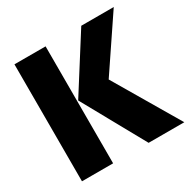

<svg xmlns="http://www.w3.org/2000/svg" viewBox="-157 -841 975 988"><g transform="rotate(-30 331.0 -347.5)"><path d="M239 0H54V-695H239ZM662 0H450L245 -370L451 -695H644L435 -385Z"/></g></svg>

Font: Trujillo ExtraBold
Style: Regular
Weight: 800
Designer: Fira Sans original fonts by bBox Type GmbH, Carrois Corporate GbR, & Edenspiekermann AG / Changes by Cristiano Sobral
Foundry: Fira Sans original fonts by bBox Type GmbH, Carrois Corporate GbR, & Edenspiekermann AG / Changes by Cristiano Sobral
Version: Version 4.301;July 28, 2020;FontCreator 13.0.0.2655 64-bit